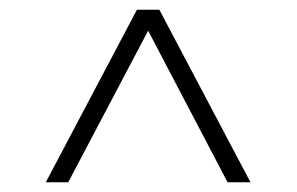

<svg xmlns="http://www.w3.org/2000/svg" viewBox="-20 -750 610 394"><path d="M74 -376 261 -730H307L494 -376H447L284 -687L120 -376Z"/></svg>

Font: MuseoModerno ExtraLight
Style: Regular
Weight: 200
Designer: Pablo Cosgaya, Héctor Gatti, Marcela Romero, and the Authors of The MuseoModerno Project.
Foundry: Omnibus-Type Team
Version: Version 1.001